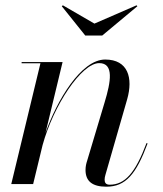

<svg xmlns="http://www.w3.org/2000/svg" viewBox="-20 -694 614 724"><path d="M336 -605 217 -674 213 -670.5 301.5 -560H365.5L498 -670.5L495 -674ZM132.5 -455.5 22.5 0H105L140.5 -146.5C181.5 -296.5 287.5 -456 354 -456C410.5 -456 398 -385.5 374.5 -308L308.5 -87.5C305.5 -78.5 302.5 -67 302.5 -53C302.5 -10 329 10 381 10C454.5 10 493.5 -38 536.5 -153L532.5 -154.5C490.5 -42.5 451.5 2.5 393.5 2.5C378.5 2.5 374.5 -6 374.5 -16.5C374.5 -21.5 375.5 -28.5 377.5 -34.5L459.5 -319.5C482.5 -400 463 -469.5 376.5 -469.5C286 -469.5 194.5 -315.5 151.5 -192.5L216 -460H61.5V-455.5Z"/></svg>

Font: Bodoni* 36pt
Style: Italic
Weight: 400
Italic angle: -13°
Version: Version 2.3